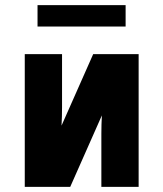

<svg xmlns="http://www.w3.org/2000/svg" viewBox="-20 -732 640 752"><path d="M77 0V-520H223V-312Q223 -294 222.5 -276Q222 -258 221 -240L345 -520H523V0H377V-208Q377 -226 377.5 -244Q378 -262 379 -280L255 0ZM127 -628V-712H472V-628Z"/></svg>

Font: Iosevka Aile Heavy
Style: Regular
Weight: 900
Designer: Belleve Invis
Foundry: Belleve Invis
Version: Version 31.1.0; ttfautohint (v1.8.4)